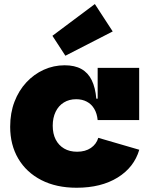

<svg xmlns="http://www.w3.org/2000/svg" viewBox="-20 -892 715 925"><path d="M349 12.5Q251 12.5 179 -24.5Q107 -61.5 68 -127.8Q29 -194 29 -281.5Q29 -348 49.8 -402Q70.5 -456 107 -495.2Q143.5 -534.5 191 -556Q238.5 -577.5 291.5 -577.5Q340 -577.5 372.2 -559.5Q404.5 -541.5 422 -505.5Q439.5 -469.5 444 -416.5H485.5L450.5 -313.5Q447.5 -345 434 -367.8Q420.5 -390.5 398.2 -402.2Q376 -414 347 -414Q313 -414 287.5 -398.2Q262 -382.5 248 -353.5Q234 -324.5 234 -286.5Q234 -248 248.2 -220Q262.5 -192 288.8 -176.5Q315 -161 351.5 -161Q391 -161 417.8 -179.2Q444.5 -197.5 453.5 -228L651 -170.5Q626 -85.5 546.5 -36.5Q467 12.5 349 12.5ZM450.5 -313.5V-565H650.5V-313.5ZM437 -872.5 523 -740.5 295 -623.5 232.5 -719.5Z"/></svg>

Font: Hepta Slab ExtraLight ExtraBold
Style: Regular
Weight: 800
Version: Version 1.102